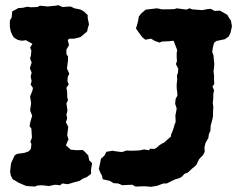

<svg xmlns="http://www.w3.org/2000/svg" viewBox="-20 -702 931 740"><path d="M115 17 82 15 72 11 49 1 42 -4 29 -11 22 -25 19 -39 21 -60 23 -74 32 -93 36 -103 46 -109 75 -113 91 -119 99 -128 101 -147 97 -156 103 -171 101 -206 94 -216 97 -232 104 -256 96 -277 100 -304 96 -330 105 -353 107 -363 98 -376 102 -389 98 -407 102 -422 95 -439 102 -461 96 -476 99 -488 101 -506 96 -519 105 -533 80 -547 64 -545 49 -548 34 -557 28 -566 21 -582 18 -599V-623L25 -635L27 -658L40 -665L51 -671L68 -672L85 -676L100 -674L124 -675L134 -680L155 -678L163 -677L194 -680L205 -682L221 -675L252 -677L267 -670L291 -665L303 -658L318 -644V-633L323 -608L318 -592L316 -581L301 -568L290 -559L266 -553H248L241 -548L246 -528L236 -511V-493L242 -485V-468L238 -438L247 -418L241 -405L240 -388L245 -377L236 -364L239 -347V-330L242 -315L236 -304L240 -276L236 -260L239 -246L234 -231L243 -213L239 -181L244 -165L234 -142L253 -125L277 -123L299 -124L308 -116L320 -103L324 -84L335 -73L331 -49V-32L314 -19L300 -14L287 -5L268 0L241 8L220 5L212 12L192 10L169 15L142 12L124 13ZM376 -11 373 -25 367 -36 361 -51 366 -74 369 -90 383 -103 390 -117 414 -121 425 -119 450 -116 469 -122 483 -121 512 -122 522 -123 535 -126 555 -123 558 -129 575 -128 583 -132 594 -142 603 -148 612 -152 624 -163 639 -176V-183L643 -191L650 -211L652 -220L657 -232L656 -258L659 -272L661 -284L655 -302L657 -321L664 -334L663 -347L661 -362V-377L663 -397L662 -411L666 -422L667 -437L658 -455L662 -466L661 -482V-498L663 -509L656 -527L649 -545L630 -543L605 -542L595 -538L577 -544L562 -553L540 -549L528 -559L517 -574L504 -592L507 -602L512 -620L515 -638L525 -651L542 -665L561 -667L585 -670L604 -666H627L653 -667L661 -670L698 -665L711 -670L720 -666L746 -664L760 -663L780 -667L792 -668L807 -660L828 -661L856 -645L864 -631L870 -623L874 -601L868 -574L861 -561L847 -551L828 -547L814 -544L805 -537L800 -517L798 -501L803 -488L804 -473L806 -457L805 -442L803 -427L805 -410V-394L806 -379L799 -368L805 -354L802 -338V-323L800 -305L802 -291L801 -266V-254L798 -240L792 -218L791 -198L785 -185L783 -170L772 -151L768 -134L769 -117L763 -105L747 -88L737 -67L731 -61L719 -51L704 -37L691 -32L680 -20L670 -15L656 -11L643 -5L623 5H610L599 9L586 14L562 18L539 16H532L502 17L490 10L465 11L452 12L435 5L418 4L403 -5Z"/></svg>

Font: Winky Rough SemiBold
Style: Regular
Weight: 600
Designer: Simon Atzbach
Foundry: typofactur
Version: Version 1.206; ttfautohint (v1.8.4.7-5d5b)